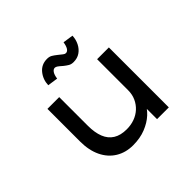

<svg xmlns="http://www.w3.org/2000/svg" viewBox="-172 -963 1189 1189"><g transform="rotate(-45 423.0 -368.0)"><path d="M370 10Q306 10 257 -20Q208 -50 181 -106Q154 -162 154 -239V-525H257V-274Q257 -214 273.5 -172.5Q290 -131 324.5 -109.5Q359 -88 412 -88Q449 -88 481 -99.5Q513 -111 537 -133Q561 -155 575 -185.5Q589 -216 589 -254V-525H692V0H589V-110L607 -122Q594 -89 561.5 -59Q529 -29 480.5 -9.5Q432 10 370 10ZM474 -615Q454 -615 440.5 -623Q427 -631 412 -643Q393 -660 383.5 -666.5Q374 -673 366 -673Q353 -673 343 -658.5Q333 -644 329 -615L261 -625Q263 -674 292.5 -710Q322 -746 371 -746Q391 -746 404.5 -738Q418 -730 433 -718Q453 -702 462 -695Q471 -688 479 -688Q493 -688 502.5 -703Q512 -718 516 -746L584 -736Q583 -704 569 -676Q555 -648 531 -631.5Q507 -615 474 -615Z"/></g></svg>

Font: Lexend Mega
Style: Regular
Weight: 400
Designer: Bonnie Shaver-Troup, Thomas Jockin
Foundry: Lexend
Version: Version 1.007